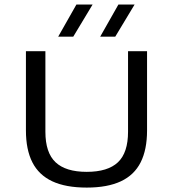

<svg xmlns="http://www.w3.org/2000/svg" viewBox="-20 -821 764 848"><path d="M363 7.5Q270.5 7.5 211 -20.2Q151.5 -48 123 -104Q94.5 -160 94.5 -245V-595H180.5V-239Q180.5 -146.5 225.5 -104.2Q270.5 -62 363 -62Q456 -62 500.8 -104.2Q545.5 -146.5 545.5 -239V-595H629.5V-245Q629.5 -160 601.2 -104Q573 -48 513.8 -20.2Q454.5 7.5 363 7.5ZM422.5 -659 503 -801H574.5L489 -659ZM237 -659 317.5 -801H389L303.5 -659Z"/></svg>

Font: Encode Sans SC Expanded
Style: Regular
Weight: 400
Width: 7
Designer: Multiple Designers
Foundry: Impallari Type
Version: Version 3.002